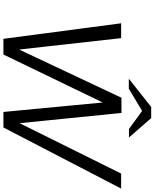

<svg xmlns="http://www.w3.org/2000/svg" viewBox="92 -1012 925 1150"><g transform="rotate(90 555.0 -437.5)"><path d="M213 5 120 -700H209L279 -73L261 -93H279L566 -702H657L720 -76L700 -93H719L1020 -700H1110L744 5H651L591 -626L612 -589H594L307 5ZM452 -746 621 -880H688L662 -836L512 -746ZM753 -747 628 -838 621 -880H688L804 -747Z"/></g></svg>

Font: REM Light
Style: Italic
Weight: 300
Italic angle: -11°
Designer: Octavio Pardo
Foundry: Ashler Design
Version: Version 1.005;gftools[0.9.28]